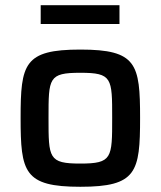

<svg xmlns="http://www.w3.org/2000/svg" viewBox="-20 -708 616 736"><path d="M136 -688V-616H438V-688ZM288 8C504 8 517 -48 517 -256C517 -463 504 -518 288 -518C72 -518 59 -463 59 -256C59 -48 72 8 288 8ZM288 -81C166 -81 166 -102 166 -256C166 -409 166 -429 288 -429C410 -429 410 -409 410 -256C410 -102 410 -81 288 -81Z"/></svg>

Font: Saira UNSAM Medium
Style: Regular
Weight: 500
Designer: Hector Gatti with collaboration of the Omnibus-Type team
Foundry: Omnibus-Type
Version: Version 0.072;PS 000.072;hotconv 1.0.88;makeotf.lib2.5.64775